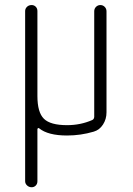

<svg xmlns="http://www.w3.org/2000/svg" viewBox="-20 -540 540 779"><path d="M108.4 219.7Q97.7 219.7 89.8 212.4Q82 205.1 82 195.3V-495.1Q82 -504.9 89.4 -512.2Q96.7 -519.5 108.4 -519.5Q118.2 -519.5 125 -512.7Q131.8 -505.9 131.8 -495.1V-150.4Q131.8 -84 158.2 -58.1Q184.6 -32.2 252 -32.2Q306.6 -32.2 353.5 -52.7Q361.3 -55.7 362.3 -65.4V-494.1Q362.3 -504.9 369.6 -512.2Q377 -519.5 387.2 -519.5Q397.5 -519.5 404.8 -512.2Q412.1 -504.9 412.1 -494.1V-84Q412.1 -56.6 397.9 -34.7Q383.8 -12.7 360.4 -5.9Q307.6 9.8 252 9.8Q174.8 9.8 138.7 -19.5Q137.7 -21.5 134.8 -20Q131.8 -18.6 131.8 -16.6V195.3Q131.8 206.1 125 212.9Q118.2 219.7 108.4 219.7Z"/></svg>

Font: Rounded Mgen+ 1mn light
Style: Regular
Weight: 200
Designer: [Source Han Sans]
Ryoko NISHIZUKA  (kana & ideographs); Paul D. Hunt (Latin, Greek & Cyrillic); Wenlong ZHANG  (bopomofo
Version: Version 1.059.20150602